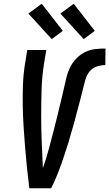

<svg xmlns="http://www.w3.org/2000/svg" viewBox="-20 -1001 581 1021"><path d="M252 0H136Q129 -54 123.5 -108.5Q118 -163 113.5 -217.5Q109 -272 105.5 -327Q102 -382 101 -437.5Q100 -493 102 -549Q104 -605 113 -662L125 -735H226L214 -662Q203 -591 201 -521.5Q199 -452 199 -382.5Q199 -313 202 -244Q205 -175 208 -107Q217 -133 225.5 -160Q234 -187 241 -213.5Q248 -240 255 -267Q262 -294 269 -321Q276 -348 282.5 -374.5Q289 -401 295.5 -428Q302 -455 308.5 -482Q315 -509 321 -536Q327 -563 333.5 -590Q340 -617 352.5 -642.5Q365 -668 385.5 -689.5Q406 -711 432.5 -724Q459 -737 486.5 -740Q514 -743 541 -743L540 -655Q518 -655 495 -647.5Q472 -640 456.5 -621Q441 -602 434.5 -579Q428 -556 422.5 -533.5Q417 -511 411.5 -488.5Q406 -466 399.5 -443.5Q393 -421 387.5 -398.5Q382 -376 376 -354Q370 -332 363 -309.5Q356 -287 350 -264.5Q344 -242 336.5 -220Q329 -198 322 -175.5Q315 -153 307 -131Q299 -109 290.5 -87Q282 -65 272.5 -43Q263 -21 252 0ZM425 -793 301 -929 372 -981 484 -837ZM255 -793 131 -929 202 -981 314 -837Z"/></svg>

Font: Iosevka Term Curly SmBd Obl
Style: Regular
Weight: 600
Italic angle: -9°
Designer: Belleve Invis
Foundry: Belleve Invis
Version: Version 32.3.0